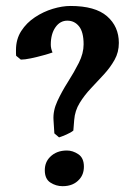

<svg xmlns="http://www.w3.org/2000/svg" viewBox="-20 -620 461 657"><path d="M386.7 -473.1Q386.7 -441.4 372.1 -415.3Q357.4 -389.2 335.7 -365.5Q314 -341.8 291.5 -318.1Q269 -294.4 252.7 -267.8Q236.3 -241.2 233.9 -209.5L231 -173.3Q223.1 -166.5 206.8 -159.4Q190.4 -152.3 182.1 -149.9L166 -163.6L163.1 -209.5Q161.1 -241.2 176.3 -273.9Q191.4 -306.6 212.4 -339.6Q233.4 -372.6 249.8 -405Q266.1 -437.5 266.1 -468.3Q266.1 -510.3 250.5 -529.8Q234.9 -549.3 210.4 -549.3Q185.5 -549.3 169.7 -526.6Q153.8 -503.9 153.8 -467.3Q153.8 -454.6 159.7 -440.4Q148.9 -436.5 127.9 -430.7Q106.9 -424.8 85.7 -420.4Q64.5 -416 51.3 -416L35.2 -429.2Q34.7 -431.2 34.7 -437.3Q34.7 -443.4 34.7 -449.2Q34.7 -485.8 52.7 -513.9Q70.8 -542 99.6 -561Q128.4 -580.1 160.6 -589.8Q192.9 -599.6 221.2 -599.6Q305.7 -599.6 346.2 -564.5Q386.7 -529.3 386.7 -473.1ZM267.1 -49.8Q267.1 -23.4 251.5 -6.3Q231 17.1 194.3 17.1Q171.4 17.1 152.3 4.6Q133.3 -7.8 133.3 -37.6Q133.3 -64.9 151.4 -83Q173.3 -105 209 -105Q229 -105 248 -92.3Q267.1 -79.6 267.1 -49.8Z"/></svg>

Font: Namdhinggo ExtraBold
Style: Regular
Weight: 800
Designer: Victor Gaultney
Foundry: SIL International
Version: Version 3.001